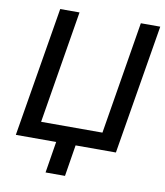

<svg xmlns="http://www.w3.org/2000/svg" viewBox="-96 -806 913 1061"><g transform="rotate(10 360.5 -275.5)"><path d="M34.4 0 155.2 -727.3H263.5L159.4 -95.2H503.6L607.6 -727.3H716.6L595.9 0H369.7L341.3 176.1H232.2L260.7 0Z"/></g></svg>

Font: Inter P Medium
Style: Italic
Weight: 500
Italic angle: 9.39999°
Designer: Rasmus Andersson
Foundry: rsms
Version: Version 3.018;git-588b23468